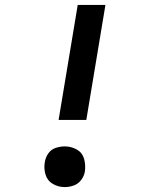

<svg xmlns="http://www.w3.org/2000/svg" viewBox="-20 -755 616 783"><path d="M332 -266 410 -735H297L219 -266ZM244 8Q262 8 280.5 1.5Q299 -5 311 -21Q323 -37 326 -55Q330 -82 323 -107Q316 -132 293.5 -145Q271 -158 244 -158Q226 -158 207.5 -152Q189 -146 177.5 -130Q166 -114 163 -95Q158 -69 165.5 -43.5Q173 -18 195.5 -5Q218 8 244 8Z"/></svg>

Font: Iosevka Sparkle SmBdObl
Style: Regular
Weight: 600
Italic angle: -9°
Designer: Belleve Invis
Foundry: Belleve Invis
Version: Version 4.5.0; ttfautohint (v1.8.3)